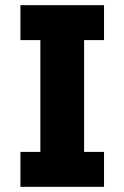

<svg xmlns="http://www.w3.org/2000/svg" viewBox="-20 -722 481 742"><path d="M59 0V-135H136V-567H59V-702H382V-567H305V-135H382V0Z"/></svg>

Font: Parkinsans
Style: Bold
Weight: 700
Designer: Red Stone, Indian Type Foundry
Foundry: Indian Type Foundry
Version: Version 1.000